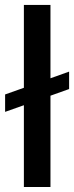

<svg xmlns="http://www.w3.org/2000/svg" viewBox="-24 -747 296 767"><path d="M252.1 -460.9 177.6 -434.3V-727.3H71.4V-396.3L-3.6 -369.7V-300.1L71.4 -326.7V0H177.6V-364.7L252.1 -391.3Z"/></svg>

Font: Magic Ui Pro Medium
Style: Regular
Weight: 500
Designer: Stefan Endress, Andreas Faust
Version: Version 1.000;FEAKit 1.0